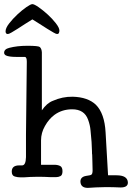

<svg xmlns="http://www.w3.org/2000/svg" viewBox="-61 -860 640 931"><path d="M216 -695Q211 -695 198 -702.5Q185 -710 168 -720.5Q151 -731 132 -743.5Q113 -756 96 -766Q79 -756 60 -743.5Q41 -731 24.5 -720.5Q8 -710 -5 -702.5Q-18 -695 -23 -695Q-34 -695 -34 -708Q-34 -724 -16.5 -746.5Q1 -769 23.5 -790Q46 -811 67 -825.5Q88 -840 96 -840Q105 -840 126.5 -825Q148 -810 170.5 -789.5Q193 -769 210 -747Q227 -725 227 -712Q227 -705 224.5 -700Q222 -695 216 -695ZM210 -1H185Q119 -5 53 0H39Q24 0 11 -4Q-4 -8 -4 -28Q-4 -58 32 -58H46Q64 -58 65 -98Q65 -138 65 -207Q69 -561 69 -561Q69 -584 59 -584H19Q-17 -584 -32 -591Q-41 -596 -41 -604Q-41 -622 -16 -628Q22 -638 72 -638Q125 -638 132 -632Q141 -624 142 -606Q142 -606 142 -606Q142 -465 142 -325Q166 -360 195 -371Q242 -392 292 -391Q365 -389 404 -352Q446 -310 451 -218Q457 -114 463 -10H504Q556 -10 559 23Q561 49 524 49Q446 45 365 51Q331 51 329 22Q328 -2 356 -7Q379 -10 382 -13Q388 -17 388 -34Q387 -50 387 -76Q386 -108 386 -110Q385 -110 385 -127Q383 -158 383 -172Q382 -188 378 -227Q376 -253 366 -280Q348 -330 289 -330Q240 -330 203 -303Q176 -283 157 -249Q138 -216 138 -179Q138 -120 138 -61H203Q219 -61 231 -55Q242 -49 242 -30Q242 -11 232 -6Q222 -1 210 -1Z"/></svg>

Font: Scratch Savers
Style: Book
Weight: 400
Designer: Pablo Impallari, Rodrigo Fuenzalida, Brenda Gallo
Foundry: Pablo Impallari, Rodrigo Fuenzalida, Brenda Gallo
Version: Version 4.0b1